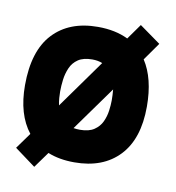

<svg xmlns="http://www.w3.org/2000/svg" viewBox="-71 -609 665 726"><g transform="rotate(10 261.5 -246.0)"><path d="M20 -245Q20 -377 82 -443.5Q144 -510 254 -510Q321 -510 370 -486L412 -545L493 -487L445 -419Q488 -353 488 -245Q488 -121 426 -55.5Q364 10 254 10Q196 10 152 -8L108 53L28 -6L72 -67Q20 -133 20 -245ZM155 -245Q155 -234 156 -220Q157 -206 160 -192L293 -378Q276 -385 254 -385Q220 -385 200 -371.5Q180 -358 170.5 -336Q161 -314 158 -290Q155 -266 155 -245ZM254 -115Q288 -115 308 -128.5Q328 -142 337.5 -162.5Q347 -183 350 -205.5Q353 -228 353 -245Q353 -255 352.5 -265.5Q352 -276 351 -287L229 -117Q241 -115 254 -115Z"/></g></svg>

Font: Haskoy ExtraBold
Style: Regular
Weight: 800
Designer: Ertekin Erdin
Foundry: Ertekin Erdin
Version: Version 2.000; ttfautohint (v1.8.4.7-5d5b)